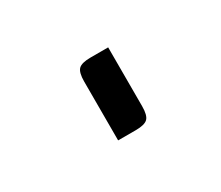

<svg xmlns="http://www.w3.org/2000/svg" viewBox="-43 -112 338 294"><g transform="rotate(-30 125.5 34.5)"><path d="M160 -31V73Q160 89 154.5 94.5Q149 100 133 100H102V-4Q102 -20 107.5 -25.5Q113 -31 129 -31Z"/></g></svg>

Font: Rationale
Style: Regular
Weight: 400
Designer: Cyreal (www.cyreal.org)
Foundry: Cyreal (www.cyreal.org)
Version: Version 1.011